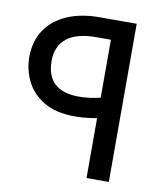

<svg xmlns="http://www.w3.org/2000/svg" viewBox="-76 -724 684 789"><g transform="rotate(10 265.5 -330.0)"><path d="M338 0V-632L402 -577H277Q195 -577 154 -544Q113 -511 113 -449Q113 -387 147 -355.5Q181 -324 248 -324Q273 -324 298.5 -327.5Q324 -331 349 -338L372 -256Q344 -250 310.5 -245.5Q277 -241 248 -241Q167 -241 117 -271Q67 -301 43.5 -348.5Q20 -396 20 -449Q20 -514 50.5 -561Q81 -608 139 -634Q197 -660 277 -660H431V0Z"/></g></svg>

Font: Cairo Play SemiBold
Style: Regular
Weight: 600
Designer: Mohamed Gaber, Accademia di Belle Arti di Urbino
Foundry: Kief Type Foundry, Accademia di Belle Arti di Urbino
Version: Version 3.130;gftools[0.9.24]